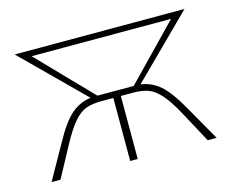

<svg xmlns="http://www.w3.org/2000/svg" viewBox="-73 -562 808 665"><g transform="rotate(-15 331.5 -230.0)"><path d="M559 -121 628 0H596L536 -111Q509 -161 487 -185.5Q465 -210 443 -218Q421 -226 389 -226H345V0H318V-226H275Q242 -226 220 -218Q198 -210 176.5 -185.5Q155 -161 128 -111L68 0H36L104 -121Q141 -189 172 -215.5Q203 -242 242 -247L27 -460H601V-459L602 -460H636L421 -247Q460 -242 490.5 -215.5Q521 -189 559 -121ZM397 -248 582 -439H82L267 -248H268H395Z"/></g></svg>

Font: Ysabeau SC Extralight
Style: Regular
Weight: 200
Designer: Christian Thalmann (Catharsis Fonts)
Version: Version 0.003